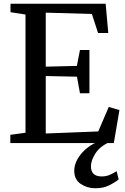

<svg xmlns="http://www.w3.org/2000/svg" viewBox="-20 -763 668 1024"><path d="M116 -55V-685.5L36 -698V-743H543.5L557.5 -587H503L470 -688.5L224 -695.5V-407.5L390 -411.5L406.5 -496.5H457V-265.5H406.5L390.5 -354L224 -357.5V-51L504 -62L560 -192.5L617 -176L587 0H35V-44ZM488.5 241Q445 241 410.5 217.8Q376 194.5 376 148Q376 104 410.2 60.8Q444.5 17.5 501.5 -7L529.5 -11L568 -7Q514.5 16 489.8 54Q465 92 465 124Q465 178 522.5 178Q545.5 178 564.2 170Q583 162 602 150L613 194Q590 212 560 226.5Q530 241 488.5 241Z"/></svg>

Font: Merriweather Text
Style: Regular
Weight: 400
Designer: Eben Sorkin
Foundry: Eben Sorkin
Version: Version 2.100; ttfautohint (v1.7.19-72a1) -l 8 -r 50 -G 200 